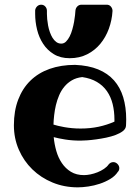

<svg xmlns="http://www.w3.org/2000/svg" viewBox="-20 -783 600 829"><path d="M474.1 -257.8V-266.1Q474.1 -302.7 466.3 -334Q458.5 -365.2 441.7 -389.4Q424.8 -413.6 398.4 -429.2Q372.1 -444.8 335 -450.2Q309.1 -447.3 290 -436Q271 -424.8 257.6 -408.4Q244.1 -392.1 235.4 -371.6Q226.6 -351.1 221.4 -329.3Q216.3 -307.6 213.9 -285.9Q211.4 -264.2 210.9 -245.1Q218.8 -242.7 230.7 -239.7Q242.7 -236.8 257.8 -234.1Q272.9 -231.4 290.8 -229.7Q308.6 -228 328.1 -228Q369.6 -228 406 -235.8Q442.4 -243.7 474.1 -257.8ZM523.9 -238.8Q522.5 -226.1 510.3 -216.8Q498 -207.5 479.5 -200.4Q460.9 -193.4 438.7 -188.7Q416.5 -184.1 395 -181.2Q373.5 -178.2 355.5 -177Q337.4 -175.8 327.1 -175.8Q291.5 -175.8 261.5 -180.7Q231.4 -185.5 211.9 -190.9Q214.8 -160.6 223.1 -131.3Q231.4 -102.1 247.1 -78.9Q262.7 -55.7 286.1 -41.3Q309.6 -26.9 342.8 -26.9Q355 -26.9 370.6 -30Q386.2 -33.2 401.4 -39.3Q416.5 -45.4 429.2 -54Q441.9 -62.5 449.2 -73.2Q457.5 -83 469.2 -83Q479.5 -83 487.3 -75Q495.1 -66.9 495.1 -57.1Q495.1 -46.9 488.8 -41Q477.1 -22.9 456.1 -10.3Q435.1 2.4 410.6 10.5Q386.2 18.6 361.3 22.2Q336.4 25.9 315.9 25.9Q257.3 25.9 207 5.1Q156.7 -15.6 119.6 -51.8Q82.5 -87.9 61.3 -136.7Q40 -185.5 40 -242.2Q40 -304.2 58.6 -352.8Q77.1 -401.4 111.3 -434.8Q145.5 -468.3 194.3 -485.6Q243.2 -502.9 304.2 -502.9Q361.8 -500.5 403.6 -483.4Q445.3 -466.3 472.2 -436Q499 -405.8 512 -363Q524.9 -320.3 524.9 -267.1Q524.9 -254.9 524.4 -247.8Q523.9 -240.7 523.9 -238.8ZM465.8 -735.4Q463.4 -695.8 450 -658.9Q436.5 -622.1 413.1 -593.8Q389.6 -565.4 356.4 -548.6Q323.2 -531.7 280.8 -531.7Q240.7 -531.7 212.4 -549.1Q184.1 -566.4 166.3 -593.8Q148.4 -621.1 140.1 -655Q131.8 -689 131.8 -722.7V-738.3Q132.8 -748 140.1 -755.4Q147.5 -762.7 157.7 -762.7Q168.5 -762.7 175.5 -754.9Q182.6 -747.1 182.6 -736.3V-734.4V-722.7Q182.6 -712.9 183.8 -700Q185.1 -687 187.7 -672.6Q190.4 -658.2 195.3 -644.3Q200.2 -630.4 207 -619.4Q213.9 -608.4 223.1 -601.6Q232.4 -594.7 244.6 -594.7Q256.3 -594.7 265.1 -603.5Q273.9 -612.3 280.8 -625.7Q287.6 -639.2 292.2 -655.8Q296.9 -672.4 299.8 -688.2Q302.7 -704.1 304 -717.3Q305.2 -730.5 305.7 -737.3Q306.6 -748 314 -755.4Q321.3 -762.7 332 -762.7H440.9Q452.1 -762.7 459 -754.4Q465.8 -746.1 465.8 -736.3Z"/></svg>

Font: Ribeye
Style: Regular
Weight: 400
Designer: Astigmatic (AOETI)
Foundry: Astigmatic (AOETI)
Version: Version 1.000